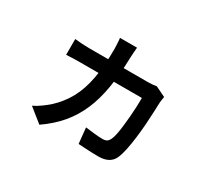

<svg xmlns="http://www.w3.org/2000/svg" viewBox="-135 -856 1269 1158"><g transform="rotate(30 500.0 -276.5)"><path d="M520 -625Q518 -611 517 -590Q516 -569 515 -555Q512 -436 496.5 -342Q481 -248 449 -173.5Q417 -99 366.5 -39Q316 21 242 72L146 -5Q172 -17 200 -37.5Q228 -58 245 -73Q302 -125 337.5 -190Q373 -255 389.5 -343.5Q406 -432 406 -552Q406 -561 405 -575Q404 -589 403.5 -602.5Q403 -616 401 -625ZM810 -449Q808 -439 806.5 -427Q805 -415 804 -407Q803 -382 801.5 -341.5Q800 -301 796.5 -253Q793 -205 787 -156.5Q781 -108 772.5 -66.5Q764 -25 752 2Q740 30 713.5 45Q687 60 644 60Q623 60 598 59Q573 58 549 56.5Q525 55 505 54L494 -55Q524 -51 557.5 -47.5Q591 -44 613 -44Q633 -44 643.5 -50.5Q654 -57 661 -71Q669 -87 674.5 -114Q680 -141 684 -174.5Q688 -208 691 -244Q694 -280 695.5 -314.5Q697 -349 697 -377H273Q251 -377 223.5 -376.5Q196 -376 171 -374V-484Q196 -481 223 -479.5Q250 -478 273 -478H682Q698 -478 712.5 -479.5Q727 -481 740 -483Z"/></g></svg>

Font: Noto Sans SC Thin SemiBold
Style: Regular
Weight: 600
Version: Version 2.004-H2;hotconv 1.0.118;makeotfexe 2.5.65603